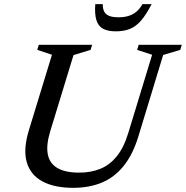

<svg xmlns="http://www.w3.org/2000/svg" viewBox="-20 -891 893 922"><path d="M221.5 -261.5Q201 -194.5 209.5 -150.2Q218 -106 255.8 -84Q293.5 -62 360.5 -62Q415.5 -62 460.8 -80Q506 -98 540.2 -139.8Q574.5 -181.5 596 -252.5L710.5 -628L638.5 -651.5L646 -676H853L845.5 -651.5L763.5 -627L645 -237.5Q618.5 -150 574.5 -95Q530.5 -40 469.8 -14.5Q409 11 331.5 11Q241.5 11 184 -19.8Q126.5 -50.5 108.5 -112Q90.5 -173.5 119 -266.5L229.5 -628L159 -651.5L166.5 -676H422.5L415 -651.5L333 -626.5ZM549.5 -808Q577 -808 598.2 -814.8Q619.5 -821.5 635.8 -835.5Q652 -849.5 664 -871H708Q682 -820.5 657.2 -792Q632.5 -763.5 603.5 -752Q574.5 -740.5 536.5 -740.5Q497.5 -740.5 474.5 -753.2Q451.5 -766 442.8 -794.8Q434 -823.5 437.5 -871H473.5Q473 -850 480.2 -835.8Q487.5 -821.5 504.2 -814.8Q521 -808 549.5 -808Z"/></svg>

Font: Newsreader 16pt Medium
Style: Italic
Weight: 500
Italic angle: -17°
Designer: Hugues Gentile
Foundry: Production Type
Version: Version 1.003